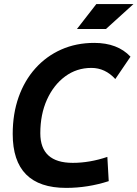

<svg xmlns="http://www.w3.org/2000/svg" viewBox="-20 -914 676 944"><path d="M305.2 9.8Q42.5 9.8 42.5 -255.4Q42.5 -354.5 71.5 -436.5Q100.6 -518.6 154.1 -578.1Q207.5 -637.7 281 -670.4Q354.5 -703.1 443.4 -703.1Q558.1 -703.1 621.6 -635.3L546.9 -525.4Q497.1 -580.1 429.2 -580.1Q356.9 -580.1 300.3 -538.3Q243.7 -496.6 210.9 -424.1Q178.2 -351.6 178.2 -258.8Q178.2 -113.3 337.9 -113.3Q421.4 -113.3 507.8 -142.6L514.6 -23.4Q411.6 9.8 305.2 9.8ZM358.4 -771.5 453.6 -894H636.2L501 -771.5Z"/></svg>

Font: CaskaydiaCove NFP
Style: Bold Italic
Weight: 700
Italic angle: -10°
Designer: Aaron Bell
Foundry: Saja Typeworks
Version: Version 2111.001; VTT 6.35;Nerd Fonts 3.1.1